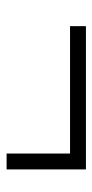

<svg xmlns="http://www.w3.org/2000/svg" viewBox="133 -550 284 591"><g transform="rotate(90 275.5 -255.0)"><path d="M502 -132.8H453.1V-328.1H61V-377H502Z"/></g></svg>

Font: Open Sans Hebrew Light
Style: Italic
Weight: 300
Italic angle: -12°
Foundry: Ascender Corporation, Yanek Iontef
Version: Version 2.001;PS 002.001;hotconv 1.0.70;makeotf.lib2.5.58329